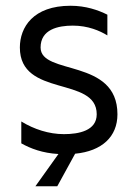

<svg xmlns="http://www.w3.org/2000/svg" viewBox="-20 -528 466 667"><path d="M388 -131C388 -327 121 -265 121 -363C121 -426 182 -439 233 -439C286 -439 327 -421 353 -405V-477C321 -493 278 -508 225 -508C95 -508 49 -433 49 -363C49 -188 316 -265 316 -131C316 -74 254 -62 202 -62C150 -62 98 -79 54 -106V-30C86 -12 128 4 183 7L103 119H179L241 6C334 -3 388 -53 388 -131Z"/></svg>

Font: Maven Pro
Style: Regular
Weight: 400
Designer: Joe Prince
Foundry: Joe Prince
Version: Version 1.003